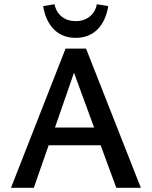

<svg xmlns="http://www.w3.org/2000/svg" viewBox="-20 -888 718 908"><path d="M184 -859 238 -868Q245 -831 272 -809.5Q299 -788 338 -788Q377 -788 404 -809.5Q431 -831 438 -868L492 -859Q480 -787 440 -748Q400 -709 338 -709Q276 -709 236 -748Q196 -787 184 -859ZM456 -201H210L140 0H32L290 -658H387L646 0H530ZM425 -285 330 -544 240 -285Z"/></svg>

Font: Ysabeau Infant Semibold
Style: Regular
Weight: 600
Designer: Christian Thalmann (Catharsis Fonts)
Version: Version 0.003